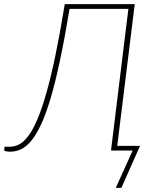

<svg xmlns="http://www.w3.org/2000/svg" viewBox="-58 -723 746 922"><path d="M589 -703 505 -22.5H614.5L525 179H498L579 0H475L558.5 -680.5H276Q252.5 -538.5 230 -432.5Q207.5 -326.5 184.8 -250.2Q162 -174 138.8 -124.5Q115.5 -75 91.5 -46.2Q67.5 -17.5 42.5 -6Q17.5 5.5 -9.5 5.5Q-14 5.5 -19.2 5Q-24.5 4.5 -28.8 3.5Q-33 2.5 -35.8 1.2Q-38.5 0 -38 -2L-36 -18.5H-10Q12.5 -18.5 34.5 -30Q56.5 -41.5 78.2 -70.5Q100 -99.5 121.2 -149.2Q142.5 -199 164.2 -275Q186 -351 208 -456.5Q230 -562 253 -703Z"/></svg>

Font: Lato Thin
Style: Italic
Weight: 200
Italic angle: -7°
Designer: Lukasz Dziedzic
Foundry: tyPoland Lukasz Dziedzic
Version: Version 2.007; 2014-02-27